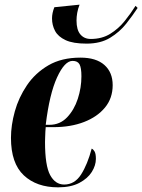

<svg xmlns="http://www.w3.org/2000/svg" viewBox="-20 -793 610 823"><path d="M351 -606Q293 -606 261 -621Q229 -636 216 -660.5Q203 -685 203 -714Q203 -737 213 -762L321 -773Q314 -755 311 -738Q308 -721 308 -705Q308 -665 324.5 -645.5Q341 -626 369 -626Q417 -626 452.5 -648Q488 -670 514.5 -703Q541 -736 561 -768L570 -759Q549 -727 521 -691.5Q493 -656 452 -631Q411 -606 351 -606ZM229 10Q137 10 82 -41.5Q27 -93 27 -202Q27 -256 43.5 -315.5Q60 -375 95.5 -427.5Q131 -480 187.5 -513Q244 -546 325 -546Q392 -546 427.5 -514.5Q463 -483 463 -428Q463 -372 430 -332Q397 -292 340 -270Q283 -248 210 -248H176Q175 -242 174.5 -229Q174 -216 173.5 -203Q173 -190 173 -184Q173 -83 195 -42.5Q217 -2 255 -2Q300 -2 327.5 -45Q355 -88 373 -156Q380 -153 385.5 -143.5Q391 -134 391 -112Q391 -84 373.5 -56Q356 -28 320 -9Q284 10 229 10ZM192 -258Q237 -258 267.5 -290Q298 -322 313.5 -369.5Q329 -417 329 -466Q329 -502 321 -517Q313 -532 291 -532Q257 -532 224.5 -461Q192 -390 176 -258Z"/></svg>

Font: Noto Serif Display ExtraCondensed ExtraBold
Style: Italic
Weight: 800
Width: 2
Italic angle: -12°
Designer: Monotype Design Team
Foundry: Monotype Imaging Inc.
Version: Version 2.009